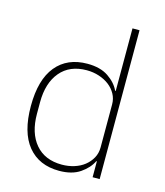

<svg xmlns="http://www.w3.org/2000/svg" viewBox="-112 -825 791 922"><g transform="rotate(15 283.5 -364.0)"><path d="M432 -79H429Q412 -43 372 -15.5Q332 12 268 12Q168 12 112.5 -55.5Q57 -123 57 -254Q57 -385 112.5 -452.5Q168 -520 268 -520Q332 -520 372 -493Q412 -466 429 -429H432V-740H467V0H432ZM273 -20Q305 -20 334 -29Q363 -38 384.5 -55Q406 -72 419 -95.5Q432 -119 432 -148V-362Q432 -390 419 -413.5Q406 -437 384.5 -453.5Q363 -470 334 -479.5Q305 -489 273 -489Q188 -489 141.5 -433.5Q95 -378 95 -283V-225Q95 -130 141.5 -75Q188 -20 273 -20Z"/></g></svg>

Font: IBM Plex Sans Thai ExtLt
Style: Regular
Weight: 200
Designer: Mike Abbink, Paul van der Laan, Pieter van Rosmalen, Ben Mitchell, Mark Frömberg
Foundry: Bold Monday
Version: Version 1.2